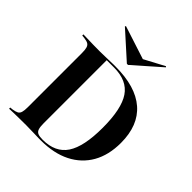

<svg xmlns="http://www.w3.org/2000/svg" viewBox="-207 -904 1043 1043"><g transform="rotate(45 314.5 -383.0)"><path d="M259.7 0Q244.4 0 218.1 -1.2Q191.9 -2.4 159.7 -2.4Q132.3 -2.4 107.3 -2Q82.3 -1.6 62.5 -1.2Q42.7 -0.8 29.8 0V-8.9L46 -10.5Q66.9 -13.7 77.4 -19.4Q87.9 -25 91.9 -38.7Q96 -52.4 96 -78.2V-492.7Q96 -518.5 91.9 -532.3Q87.9 -546 77.4 -552Q66.9 -558.1 46 -560.5L29.8 -562.1V-571Q42.7 -571 62.5 -570.2Q82.3 -569.4 107.3 -569Q132.3 -568.5 159.7 -568.5Q191.9 -568.5 218.1 -569.8Q244.4 -571 259.7 -571H276.6Q431.5 -571 511.3 -501.6Q591.1 -432.3 591.1 -298.4Q591.1 -204.8 553.2 -138.3Q515.3 -71.8 444.4 -35.9Q373.4 0 273.4 0ZM278.2 -9.7Q375 -9.7 419 -75.8Q462.9 -141.9 462.9 -286.3Q462.9 -431.5 419 -496.4Q375 -561.3 275 -561.3H218.5V-76.6Q218.5 -49.2 223.4 -34.7Q228.2 -20.2 241.1 -14.9Q254 -9.7 278.2 -9.7ZM469.4 -766.1 473.4 -761.3 318.5 -625H309.7L158.1 -761.3L162.1 -766.1L375.8 -696.8L313.7 -683.1Z"/></g></svg>

Font: Playfair 144pt SemiCondensed
Style: Bold
Weight: 700
Width: 4
Designer: Claus Eggers Sørensen
Foundry: Claus Eggers Sørensen
Version: Version 2.203